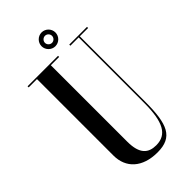

<svg xmlns="http://www.w3.org/2000/svg" viewBox="-263 -908 980 980"><g transform="rotate(-45 227.0 -418.0)"><path d="M260 -744C287.5 -744 310 -766.5 310 -794C310 -821.5 287.5 -844 260 -844C233 -844 210 -821.5 210 -794C210 -766.5 233 -744 260 -744ZM260 -819.5C274 -819.5 285.5 -808 285.5 -794C285.5 -780 274 -768.5 260 -768.5C246.5 -768.5 234.5 -780 234.5 -794C234.5 -808 246.5 -819.5 260 -819.5ZM444 -700H316V-692H376V-219.5C376 -82 344 -22.5 266.5 -22.5C211.5 -22.5 175 -50.5 175 -140V-692H235V-700H15V-692H75V-140C75 -51 136.5 8 246 8C356.5 8 384 -57.5 384 -219.5V-692H444Z"/></g></svg>

Font: Picaflor 48 pt
Style: Regular
Weight: 400
Designer: Ariel Martín Pérez
Foundry: Tunera Type Foundry
Version: Version 1.000;hotconv 1.0.109;makeotfexe 2.5.65596